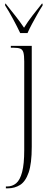

<svg xmlns="http://www.w3.org/2000/svg" viewBox="-20 -786 282 1046"><path d="M12 240V230H18Q47 230 68 212.5Q89 195 100.5 151.5Q112 108 112 32V-451Q112 -484 107.5 -500Q103 -516 90.5 -521Q78 -526 53 -526H39V-536H153V14Q153 105 136 154Q119 203 89.5 221.5Q60 240 23 240ZM90 -606Q74 -640 50.5 -683.5Q27 -727 8 -756V-766H11Q39 -731 63.5 -700Q88 -669 111 -635Q132 -669 156 -700Q180 -731 208 -766H212V-756Q199 -736 184 -709.5Q169 -683 154.5 -656Q140 -629 130 -606Z"/></svg>

Font: Noto Serif Display Condensed ExtraLight
Style: Regular
Weight: 200
Width: 3
Designer: Monotype Design Team
Foundry: Monotype Imaging Inc.
Version: Version 2.009